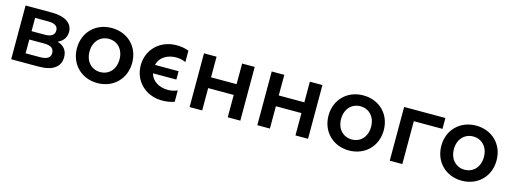

<svg xmlns="http://www.w3.org/2000/svg" viewBox="-12 -1188 4908 1843"><g transform="rotate(15 2441.5 -266.5)"><path d="M84 0H356C500 0 570 -56 570 -150C570 -215 537 -258 471 -278C522 -300 553 -341 553 -396C553 -484 475 -534 345 -534H84ZM346 -91H203V-228H350C418 -228 449 -205 449 -158C449 -112 413 -91 346 -91ZM334 -311H203V-443H334C398 -443 431 -422 431 -378C431 -334 398 -311 334 -311Z M940 7C1099 7 1215 -107 1215 -267C1215 -427 1099 -540 940 -540C783 -540 666 -427 666 -267C666 -107 783 7 940 7ZM940 -102C856 -102 791 -166 791 -267C791 -368 856 -432 940 -432C1025 -432 1089 -368 1089 -267C1089 -166 1025 -102 940 -102Z M1584 8C1632 8 1672 0 1706 -12V-125C1678 -112 1644 -105 1611 -105C1533 -105 1455 -142 1434 -222H1666V-305H1432C1450 -388 1530 -427 1610 -427C1644 -427 1677 -420 1706 -407V-520C1671 -533 1632 -541 1584 -541C1421 -541 1300 -424 1300 -267C1300 -109 1421 8 1584 8Z M1857 0H1982V-222H2236V0H2361V-534H2236V-329H1982V-534H1857Z M2530 0H2655V-222H2909V0H3034V-534H2909V-329H2655V-534H2530Z M3440 7C3599 7 3715 -107 3715 -267C3715 -427 3599 -540 3440 -540C3283 -540 3166 -427 3166 -267C3166 -107 3283 7 3440 7ZM3440 -102C3356 -102 3291 -166 3291 -267C3291 -368 3356 -432 3440 -432C3525 -432 3589 -368 3589 -267C3589 -166 3525 -102 3440 -102Z M3846 0H3971V-426H4256V-534H3846Z M4561 7C4720 7 4836 -107 4836 -267C4836 -427 4720 -540 4561 -540C4404 -540 4287 -427 4287 -267C4287 -107 4404 7 4561 7ZM4561 -102C4477 -102 4412 -166 4412 -267C4412 -368 4477 -432 4561 -432C4646 -432 4710 -368 4710 -267C4710 -166 4646 -102 4561 -102Z"/></g></svg>

Font: Chess Sans SemiBold
Style: Regular
Weight: 600
Designer: Wolf Bōese
Foundry: Wolf Bōese
Version: Version 7.223;Glyphs 3.3 (3306)